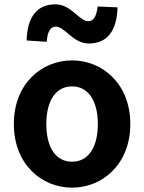

<svg xmlns="http://www.w3.org/2000/svg" viewBox="-20 -853 666 887"><path d="M313 14C453 14 582 -94 582 -280C582 -466 453 -574 313 -574C172 -574 44 -466 44 -280C44 -94 172 14 313 14ZM313 -106C236 -106 194 -174 194 -280C194 -385 236 -454 313 -454C389 -454 432 -385 432 -280C432 -174 389 -106 313 -106ZM390 -652C475 -652 520 -710 523 -819L431 -823C426 -777 412 -755 388 -755C346 -755 309 -833 236 -833C151 -833 106 -775 103 -666L196 -660C199 -708 214 -730 238 -730C280 -730 317 -652 390 -652Z"/></svg>

Font: Noto Sans Mono CJK SC
Style: Bold
Weight: 700
Designer: Ryoko NISHIZUKA 西塚涼子 (kana, bopomofo & ideographs); Paul D. Hunt (Latin, Greek & Cyrillic); Sandoll Communications 산돌커뮤니
Foundry: Adobe
Version: Version 2.004;hotconv 1.0.118;makeotfexe 2.5.65603